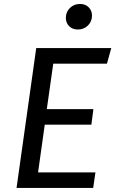

<svg xmlns="http://www.w3.org/2000/svg" viewBox="-20 -926 569 946"><path d="M158.5 -689.1H528.2L507 -612.4H242.4L210.6 -388.3H440.2L430.2 -311.7H200.5L167.6 -76.7H450.2L439.1 0H61.5ZM363.8 -780.6Q336.6 -780.6 320.5 -797.2Q304.4 -813.8 304.4 -838Q304.4 -867.2 324.6 -886.8Q344.7 -906.5 373.9 -906.5Q401.1 -906.5 417.2 -889.9Q433.3 -873.3 433.3 -849.1Q433.3 -819.9 413.2 -800.3Q393 -780.6 363.8 -780.6Z"/></svg>

Font: Fira Sans Variable
Style: Italic
Weight: 397
Italic angle: -8°
Designer: Carrois Corporate & Edenspiekermann AG
Foundry: Carrois Corporate GbR & Edenspiekermann AG
Version: Version 4.202